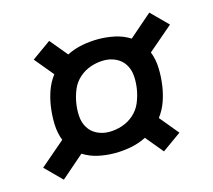

<svg xmlns="http://www.w3.org/2000/svg" viewBox="-78 -681 756 681"><g transform="rotate(-15 300.0 -340.0)"><path d="M77 -93 17 -153 108 -231Q97 -259 96 -292Q95 -325 100 -358Q104 -385 113.5 -412Q123 -439 141 -463L84 -532L154 -582L207 -518Q235 -532 264.5 -537.5Q294 -543 323 -543Q354 -543 384 -536.5Q414 -530 439 -514L523 -587L583 -527L492 -449Q503 -421 504 -388Q505 -355 500 -322Q496 -295 486.5 -268Q477 -241 459 -217L516 -148L446 -98L393 -162Q365 -148 335.5 -142.5Q306 -137 277 -137Q246 -137 216 -143.5Q186 -150 161 -166ZM277 -215Q301 -215 325 -223Q349 -231 368 -248Q387 -265 396.5 -288Q406 -311 410 -335Q414 -359 412.5 -383Q411 -407 399.5 -426Q388 -445 367.5 -455Q347 -465 323 -465Q299 -465 275 -457Q251 -449 232 -432Q213 -415 203.5 -392Q194 -369 190 -345Q186 -321 187.5 -297Q189 -273 200.5 -254Q212 -235 232.5 -225Q253 -215 277 -215Z"/></g></svg>

Font: Iosevka SmBd Ex Obl
Style: Regular
Weight: 600
Width: 7
Italic angle: -9°
Monospace: yes
Designer: Belleve Invis
Foundry: Belleve Invis
Version: Version 32.5.0; ttfautohint (v1.8.4)